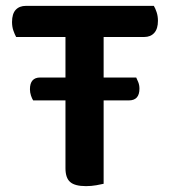

<svg xmlns="http://www.w3.org/2000/svg" viewBox="-20 -627 580 654"><path d="M333 -285V-1Q325 1 308 4Q291 7 273 7Q235 7 219 -7Q203 -21 203 -54V-285H93Q89 -291 85.5 -301.5Q82 -312 82 -323Q82 -363 117 -363H203V-501H35Q30 -510 25.5 -523Q21 -536 21 -552Q21 -580 33.5 -593.5Q46 -607 68 -607H504Q509 -599 513.5 -585.5Q518 -572 518 -556Q518 -529 505.5 -515Q493 -501 471 -501H333V-363H444Q447 -357 451 -347Q455 -337 455 -325Q455 -285 419 -285Z"/></svg>

Font: Baloo Bhaina 2 SemiBold
Style: Regular
Weight: 600
Designer: Yesha Goshar, Manish Minz, Shuchita Grover and Ek Type
Foundry: Ek Type
Version: Version 1.640;hotconv 1.0.111;makeotfexe 2.5.65597; ttfautoh